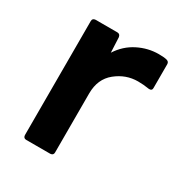

<svg xmlns="http://www.w3.org/2000/svg" viewBox="-131 -621 677 717"><g transform="rotate(30 208.0 -262.5)"><path d="M185 0H81Q69 0 68 -13V-505Q68 -517 81 -518H175Q187 -518 189 -505L192 -440Q219 -482 261.5 -503.5Q304 -525 350 -525Q373 -525 384.5 -522Q396 -519 396 -508V-405Q396 -394 385 -394H382Q358 -398 334 -398Q282 -398 240 -364Q198 -330 198 -268V-13Q198 -1 185 0Z"/></g></svg>

Font: YamahaIndonesia935. App
Style: Bold
Weight: 700
Designer: Dalton Maag Ltd
Foundry: Dalton Maag Ltd
Version: Version 1.002; January 01, 2024; Regular/Italic